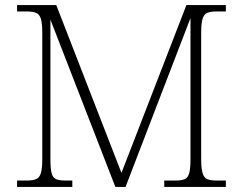

<svg xmlns="http://www.w3.org/2000/svg" viewBox="-20 -734 954 754"><path d="M47 0V-25H84Q108 -25 121.5 -30.5Q135 -36 140.5 -54Q146 -72 146 -108V-606Q146 -643 140.5 -660.5Q135 -678 121.5 -683.5Q108 -689 84 -689H47V-714H201L457 -55L712 -714H867V-689H832Q807 -689 794 -683.5Q781 -678 775.5 -660Q770 -642 770 -605V-109Q770 -73 775.5 -54.5Q781 -36 794 -30.5Q807 -25 832 -25H867V0H625V-25H669Q693 -25 705.5 -30.5Q718 -36 723 -54Q728 -72 728 -107V-663L473 0H433L178 -657V-109Q178 -73 182.5 -54.5Q187 -36 200 -30.5Q213 -25 238 -25H264V0Z"/></svg>

Font: Noto Serif Khmer ExtraLight
Style: Regular
Weight: 250
Version: Version 2.003